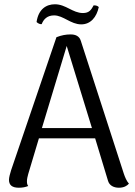

<svg xmlns="http://www.w3.org/2000/svg" viewBox="-20 -867 632 898"><path d="M175 -754C184 -778 202 -795 233 -795C276 -795 311 -753 360 -753C404 -753 432 -787 442 -834C436 -840 429 -842 418 -842C407 -822 398 -806 368 -806C320 -806 288 -847 237 -847C197 -847 160 -825 151 -764C158 -757 168 -753 175 -754ZM559 -55 358 -676C351 -699 332 -706 310 -706C288 -706 267 -702 244 -693L32 -71C27 -55 22 -37 22 -26C22 -1 37 11 68 11C87 11 99 8 112 3C107 -3 106 -10 106 -20C106 -30 109 -42 112 -53L162 -220H425L485 -22C491 0 511 11 536 11C560 11 574 2 583 -8C572 -20 564 -40 559 -55ZM176 -268 292 -652 410 -268Z"/></svg>

Font: Arima Koshi
Style: Regular
Weight: 400
Designer: Joana Correia and Natanael Gama
Foundry: NDISCOVER
Version: Version 1.019;PS 001.019;hotconv 1.0.88;makeotf.lib2.5.64775